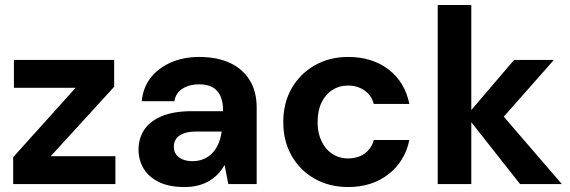

<svg xmlns="http://www.w3.org/2000/svg" viewBox="-20 -740 2293 772"><path d="M33 0V-108L284 -387H36V-499H439V-391L184 -112H444V0Z M722 12Q659 12 618 -8.5Q577 -29 557 -63Q537 -97 537 -138Q537 -184 560.5 -219Q584 -254 632 -273.5Q680 -293 752 -293H877Q877 -330 866.5 -353.5Q856 -377 835 -389Q814 -401 780 -401Q742 -401 714.5 -384Q687 -367 681 -333H550Q555 -388 586 -427.5Q617 -467 667.5 -489Q718 -511 781 -511Q852 -511 903.5 -487.5Q955 -464 983.5 -418.5Q1012 -373 1012 -308V0H898L883 -77Q872 -57 857 -41Q842 -25 822 -13Q802 -1 777 5.5Q752 12 722 12ZM754 -92Q780 -92 801 -101.5Q822 -111 836.5 -127.5Q851 -144 859.5 -165Q868 -186 871 -210V-211H767Q737 -211 717 -203Q697 -195 688 -181.5Q679 -168 679 -150Q679 -131 688.5 -118.5Q698 -106 714.5 -99Q731 -92 754 -92Z M1380 12Q1304 12 1245 -21.5Q1186 -55 1152.5 -114Q1119 -173 1119 -249Q1119 -326 1152.5 -384.5Q1186 -443 1245 -477Q1304 -511 1380 -511Q1477 -511 1542.5 -460.5Q1608 -410 1626 -322H1483Q1474 -356 1446 -376Q1418 -396 1379 -396Q1344 -396 1316.5 -378.5Q1289 -361 1273 -328Q1257 -295 1257 -249Q1257 -215 1266.5 -188Q1276 -161 1292.5 -142Q1309 -123 1331 -113Q1353 -103 1379 -103Q1405 -103 1426 -111.5Q1447 -120 1462 -137Q1477 -154 1483 -177H1626Q1608 -91 1542 -39.5Q1476 12 1380 12Z M2071 0 1855 -274 2047 -499H2207L1959 -218V-325L2239 0ZM1740 0V-720H1875V0Z"/></svg>

Font: DM Sans 20pt
Style: Bold
Weight: 700
Version: Version 4.004;gftools[0.9.30]